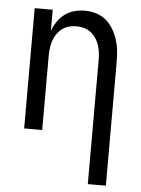

<svg xmlns="http://www.w3.org/2000/svg" viewBox="-53 -570 606 827"><g transform="rotate(5 250.0 -156.5)"><path d="M358 215V-320Q358 -337 356 -353.5Q354 -370 349 -385.5Q344 -401 334.5 -415Q325 -429 312 -439Q299 -449 283 -453.5Q267 -458 250 -458Q233 -458 217 -453.5Q201 -449 188 -439Q175 -429 165.5 -415Q156 -401 151 -385.5Q146 -370 144 -353.5Q142 -337 142 -320V0H64V-520H142V-429Q150 -450 163 -469.5Q176 -489 194.5 -502.5Q213 -516 235.5 -522Q258 -528 280 -528Q305 -528 329 -521Q353 -514 371.5 -498.5Q390 -483 403 -461.5Q416 -440 423.5 -416.5Q431 -393 433.5 -368.5Q436 -344 436 -320V215Z"/></g></svg>

Font: Iosevka Term
Style: Regular
Weight: 400
Monospace: yes
Designer: Belleve Invis
Foundry: Belleve Invis
Version: Version 30.0.1